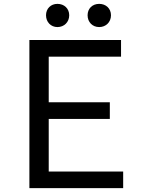

<svg xmlns="http://www.w3.org/2000/svg" viewBox="-20 -973 740 993"><path d="M218 -894C218 -859 243 -833 277 -833C312 -833 338 -859 338 -894C338 -929 312 -953 277 -953C243 -953 218 -929 218 -894ZM433 -894C433 -859 458 -833 493 -833C528 -833 554 -859 554 -894C554 -929 528 -953 493 -953C458 -953 433 -929 433 -894ZM132 -766V0H617V-86H232V-358H548V-444H232V-680H606V-766Z"/></svg>

Font: Kawkab Mono Light
Style: Bold
Weight: 400
Monospace: yes
Designer: Abdullah Arif
Foundry: Abdullah Arif
Version: Version 1.000;PS 000.500;hotconv 1.0.88;makeotf.lib2.5.64775